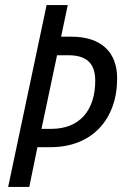

<svg xmlns="http://www.w3.org/2000/svg" viewBox="-20 -734 490 754"><path d="M12 0H95L127 -156H178C344 -156 440 -268 440 -426C440 -526 381 -590 260 -590H220L246 -714H163ZM182 -228H143L204 -517H249C320 -517 354 -485 354 -417C354 -300 292 -228 182 -228Z"/></svg>

Font: Noto Sans Condensed
Style: Italic
Weight: 400
Width: 3
Italic angle: -12°
Designer: Monotype Design Team
Foundry: Monotype Imaging Inc.
Version: Version 2.013